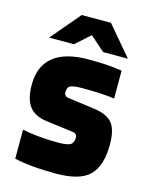

<svg xmlns="http://www.w3.org/2000/svg" viewBox="-107 -752 653 831"><g transform="rotate(15 220.0 -336.0)"><path d="M24 0ZM244 -377Q202 -377 187.5 -370.5Q173 -364 173 -341Q173 -332 178.5 -326.5Q184 -321 194 -320L313 -304Q371 -296 394.5 -266.5Q418 -237 418 -173Q418 -77 375 -33.5Q332 10 225 10Q166 10 118.5 5.5Q71 1 38 -7V-137Q63 -131 107.5 -126.5Q152 -122 198 -122Q239 -122 253.5 -130.5Q268 -139 268 -163Q268 -171 263 -176.5Q258 -182 250 -183L127 -199Q73 -206 48.5 -238.5Q24 -271 24 -335Q24 -419 77 -461.5Q130 -504 234 -504Q275 -504 310 -502Q345 -500 384 -494V-369Q359 -373 322 -375Q285 -377 244 -377ZM397 -551H286L220 -609L155 -551H44L155 -682H286Z"/></g></svg>

Font: Blinker
Style: Bold
Weight: 700
Designer: Juergen Huber
Foundry: supertype
Version: Version 1.015;PS 1.15;hotconv 1.0.88;makeotf.lib2.5.647800; 